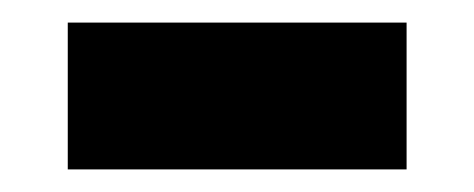

<svg xmlns="http://www.w3.org/2000/svg" viewBox="-20 -750 420 170"><path d="M40 -600V-730H340V-600Z"/></svg>

Font: Tektur Condensed Black
Style: Regular
Weight: 900
Width: 3
Designer: Adam Jagosz
Foundry: Adam Jagosz
Version: Version 1.005;gftools[0.9.30]